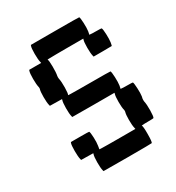

<svg xmlns="http://www.w3.org/2000/svg" viewBox="-145 -642 706 768"><g transform="rotate(-30 208.0 -258.5)"><path d="M109.9 -546.9 111.3 -549.8H222.2Q333 -549.8 334 -548.8Q336.9 -543.9 337.9 -520Q338.9 -496.1 336.9 -482.4Q334.5 -468.8 334 -467.8H337.4Q340.8 -467.3 347.2 -467Q353.5 -466.8 360.8 -466.8Q388.2 -466.8 389.6 -465.3Q392.6 -460.4 393.6 -436.8Q394.5 -413.1 392.6 -399.4Q390.1 -385.3 389.2 -384.3Q388.7 -383.8 346.7 -383.8H305.2L304.2 -387.7Q300.8 -400.4 300.8 -426.8Q300.8 -453.1 304.2 -462.9L305.2 -466.8H222.2Q200.7 -466.8 180.7 -466.6Q160.6 -466.3 149.9 -466.1Q139.2 -465.8 139.6 -465.3Q143.1 -460 143.3 -431.9Q143.6 -403.8 140.6 -389.6Q139.6 -383.3 140.6 -377Q144 -362.3 143.6 -334.5Q143.1 -306.6 139.6 -301.3Q139.2 -300.8 151.6 -300.5Q164.1 -300.3 187.5 -300Q210.9 -299.8 235.8 -299.8Q333 -299.8 334 -298.8Q336.9 -293.9 337.9 -270Q338.9 -246.1 336.9 -232.4Q334.5 -218.8 334 -217.8H337.4Q340.8 -217.3 347.2 -217Q353.5 -216.8 360.8 -216.8Q388.2 -216.8 389.6 -215.3Q392.1 -210.9 393.3 -186.8Q394.5 -162.6 392.6 -150.4Q392.6 -149.9 391.8 -146.2Q391.1 -142.6 390.6 -141.1Q389.6 -133.3 390.6 -127Q394 -112.3 393.6 -84.5Q393.1 -56.6 389.6 -51.3Q388.2 -49.8 360.8 -49.8Q353.5 -49.8 347.2 -49.6Q340.8 -49.3 337.4 -48.8H334Q337.9 -42 337.6 -6.8Q337.4 28.3 333.5 32.2Q332.5 33.2 221.7 33.2L110.4 32.7L109.4 28.8Q106 16.1 106.2 -10.3Q106.4 -36.6 109.9 -46.4L110.8 -49.8L83 -50.3L55.2 -50.8L54.2 -54.7Q50.8 -67.4 50.8 -94.5Q50.8 -121.6 54.2 -130.4L55.7 -133.3H97.2Q138.7 -133.3 139.6 -132.3Q142.6 -127.4 143.6 -103.5Q144.5 -79.6 142.1 -65.9Q141.6 -63.5 141.4 -61.5Q141.1 -59.6 140.9 -58.3Q140.6 -57.1 140.4 -55.9Q140.1 -54.7 140.1 -54Q140.1 -53.2 140.1 -52.7Q140.1 -52.2 139.6 -51.8V-51.3Q139.2 -50.8 149.9 -50.5Q160.6 -50.3 180.7 -50Q200.7 -49.8 222.2 -49.8H305.2L304.2 -54.7Q300.8 -67.9 300.8 -93.5Q300.8 -119.1 304.2 -129.4Q305.2 -133.3 304.2 -137.7Q300.8 -150.9 300.8 -176.8Q300.8 -202.6 304.2 -212.9L305.2 -216.8H208L110.4 -217.3L109.4 -221.2Q106 -233.9 106.2 -260.3Q106.4 -286.6 109.9 -296.4L110.8 -299.8L83 -300.3L55.2 -300.8L54.2 -304.7Q50.8 -317.4 50.8 -343.5Q50.8 -369.6 54.2 -379.4Q55.2 -383.3 54.2 -387.7Q50.8 -401.4 50.8 -427.7Q50.8 -454.1 54.2 -463.4L55.7 -466.8H83H110.8L109.9 -471.2Q106.4 -484.9 106.4 -511.2Q106.4 -537.6 109.9 -546.9Z"/></g></svg>

Font: VT323
Style: Regular
Weight: 400
Monospace: yes
Version: Version 001.002